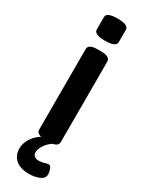

<svg xmlns="http://www.w3.org/2000/svg" viewBox="-235 -743 735 968"><g transform="rotate(30 132.5 -259.0)"><path d="M69 -610V-682Q69 -710 133 -710Q197 -710 197 -682V-610Q197 -581 133 -581Q69 -581 69 -610ZM222 148Q222 169 196.5 180.5Q171 192 136 192Q86 192 58.5 168.5Q31 145 31 103Q31 76 47.5 48Q64 20 96 -1Q70 -7 70 -27V-496Q70 -525 123 -525H143Q196 -525 196 -496V-27Q196 -5 164 1Q139 18 125 40Q111 62 111 80Q111 94 120 102Q129 110 147 110Q162 110 177.5 105Q193 100 200 100Q210 100 216 115.5Q222 131 222 148Z"/></g></svg>

Font: Asap-SemiBold
Style: Regular
Weight: 600
Designer: Pablo Cosgaya
Foundry: Omnibus-Type
Version: Version 2.000; ttfautohint (v1.8)